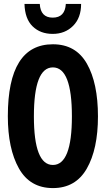

<svg xmlns="http://www.w3.org/2000/svg" viewBox="-20 -952 540 980"><path d="M394 -932H316Q312 -862 249 -862Q187 -862 183 -932H105Q107 -856 146.5 -817.5Q186 -779 249 -779Q312 -779 353 -820Q394 -861 394 -932ZM480 -358Q480 -528 423.5 -627Q367 -726 250 -726Q20 -726 20 -359Q20 -193 76.5 -92.5Q133 8 250 8Q366 8 423 -91.5Q480 -191 480 -358ZM153 -358Q153 -608 250 -608Q347 -608 347 -358Q347 -110 250 -110Q153 -110 153 -358Z"/></svg>

Font: Noto Sans Mono UI Condensed
Style: Bold
Weight: 700
Width: 3
Designer: Monotype Design team
Foundry: Monotype Imaging Inc.
Version: 1.000